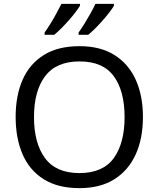

<svg xmlns="http://www.w3.org/2000/svg" viewBox="-20 -964 821 994"><path d="M720 -358Q720 -247 682.5 -164.5Q645 -82 572 -36Q499 10 391 10Q280 10 206.5 -36Q133 -82 97 -165Q61 -248 61 -359Q61 -469 97 -551Q133 -633 206.5 -679Q280 -725 392 -725Q499 -725 572 -679.5Q645 -634 682.5 -551.5Q720 -469 720 -358ZM156 -358Q156 -223 213 -145.5Q270 -68 391 -68Q513 -68 569 -145.5Q625 -223 625 -358Q625 -493 569 -569.5Q513 -646 392 -646Q271 -646 213.5 -569.5Q156 -493 156 -358ZM570 -934Q562 -921 547 -901Q532 -881 512.5 -859Q493 -837 473.5 -817.5Q454 -798 437 -784H387V-796Q401 -815 417 -841Q433 -867 448.5 -894.5Q464 -922 474 -944H570ZM394 -934Q386 -921 371 -901Q356 -881 336.5 -859Q317 -837 297.5 -817.5Q278 -798 261 -784H211V-796Q225 -815 241 -841Q257 -867 272 -894.5Q287 -922 298 -944H394Z"/></svg>

Font: Noto Sans Tai Tham
Style: Regular
Weight: 400
Designer: Monotype Design Team 2013. Revised by David WIlliams 2020
Foundry: Monotype Imaging Inc.
Version: Version 2.002